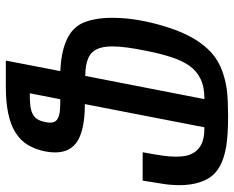

<svg xmlns="http://www.w3.org/2000/svg" viewBox="-90 -678 783 642"><g transform="rotate(-90 301.0 -357.5)"><path d="M233.9 14.2Q203.1 14.2 178.2 12.7Q153.3 11.2 133.5 8.1Q113.8 4.9 97.9 0Q82 -4.9 68.8 -11.7Q39.1 -27.3 24.4 -52.7Q9.8 -78.1 4.9 -111.8Q3.4 -121.1 2.9 -130.1Q2.4 -139.2 2.4 -148.4Q2.4 -177.7 7.1 -205.8Q11.7 -233.9 16.1 -262.2L17.6 -271.5H112.3L110.8 -262.2Q105 -231.9 101.3 -206.5Q97.7 -181.2 97.7 -159.7Q97.7 -147.9 98.9 -137.5Q100.1 -127 103 -117.7Q111.3 -92.3 132.8 -78.6Q154.3 -64.9 195.8 -64.9L273.4 -464.8Q190.9 -464.8 151.4 -488.5Q111.8 -512.2 111.8 -564Q111.8 -580.1 115.2 -597.2Q121.6 -629.4 136.5 -654.8Q151.4 -680.2 179.2 -697.3Q230.5 -729 330.1 -729H418.9L383.8 -546.9Q442.9 -544.4 483.2 -527.8Q523.4 -511.2 541.5 -478.5Q551.3 -460 556.6 -433.1Q562 -406.2 562 -372.6Q562 -347.7 559.1 -319.8Q556.2 -292 549.8 -261.7Q541.5 -222.2 528.6 -182.9Q515.6 -143.6 499 -112.3Q481.9 -80.1 458 -54Q434.1 -27.8 399.4 -11.7Q384.3 -4.9 365.5 0.7Q346.7 6.3 326.2 9.3Q305.2 12.2 281 13.2Q256.8 14.2 233.9 14.2ZM309.6 -648.9Q286.1 -648.9 269.8 -647.2Q253.4 -645.5 242.2 -640.1Q230.5 -634.8 223.6 -624.5Q216.8 -614.3 213.4 -597.2Q212.4 -592.8 211.9 -588.9Q211.4 -585 211.4 -581.1Q211.4 -562.5 225.6 -555.2Q235.4 -549.8 250.7 -548.3Q266.1 -546.9 289.6 -546.9ZM290 -64.9Q331.1 -64.9 357.9 -78.1Q384.8 -91.3 401.9 -115.7Q418.5 -139.2 430.4 -175.8Q442.4 -212.4 452.1 -262.2Q459 -295.9 462.6 -323.2Q466.3 -350.6 466.3 -372.6Q466.3 -398.4 460.4 -416Q451.7 -442.4 428 -452.9Q404.3 -463.4 367.7 -463.4Z"/></g></svg>

Font: Hack
Style: Italic
Weight: 400
Italic angle: -11°
Monospace: yes
Designer: Christopher Simpkins
Foundry: Christopher Simpkins
Version: Version 2.019; ttfautohint (v1.4.1) -l 4 -r 80 -G 350 -x 0 -